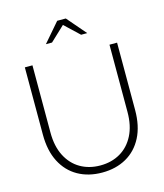

<svg xmlns="http://www.w3.org/2000/svg" viewBox="-132 -1013 959 1122"><g transform="rotate(-15 347.0 -451.5)"><path d="M347 11Q264 11 201 -24.5Q138 -60 103 -128Q68 -196 68 -293V-700H114V-293Q114 -210 144 -151.5Q174 -93 226.5 -62.5Q279 -32 347 -32Q415 -32 467.5 -62.5Q520 -93 550 -151.5Q580 -210 580 -293V-700H626V-293Q626 -196 591 -128Q556 -60 493 -24.5Q430 11 347 11ZM435 -799 347 -882 259 -799H222L321 -914H373L472 -799Z"/></g></svg>

Font: Red Hat Display
Style: Regular
Weight: 300
Designer: Pentagram, MCKL
Foundry: Pentagram, MCKL
Version: Version 1.023